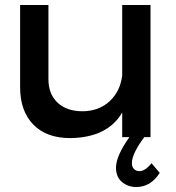

<svg xmlns="http://www.w3.org/2000/svg" viewBox="-20 -552 709 773"><path d="M561 0Q511 67 511 105Q511 120 519.5 128.5Q528 137 541 137Q565 137 590 105L623 144Q587 201 528 201Q496 201 471.5 181Q447 161 447 123Q447 76 501 0H472V-99Q413 2 263 4Q167 4 114 -50.5Q61 -105 61 -201V-532H175V-233Q175 -173 212 -138.5Q249 -104 313 -104Q380 -105 422.5 -145.5Q465 -186 472 -249V-532H586V0Z"/></svg>

Font: Steamflix Grotesk
Style: Regular
Weight: 400
Designer: Julieta Ulanovsky
Foundry: Julieta Ulanovsky
Version: Version 4.000;PS 004.000;hotconv 1.0.88;makeotf.lib2.5.64775